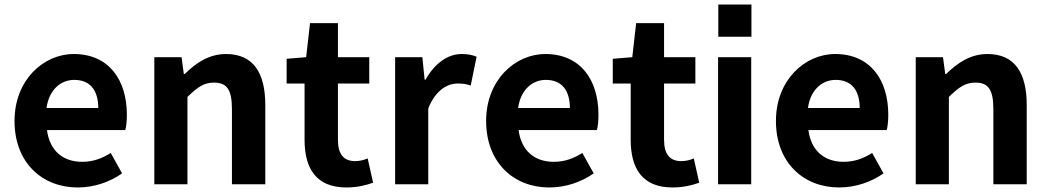

<svg xmlns="http://www.w3.org/2000/svg" viewBox="-20 -812 4617 846"><path d="M322 14C394 14 462 -9 518 -48L468 -138C428 -113 389 -99 342 -99C258 -99 199 -147 187 -239H532C536 -252 539 -279 539 -306C539 -461 459 -574 305 -574C172 -574 44 -460 44 -279C44 -95 166 14 322 14ZM413 -336H185C196 -417 248 -460 307 -460C379 -460 413 -412 413 -336Z M780 -560H660V0H806V-385C849 -426 876 -448 923 -448C979 -448 1002 -418 1002 -331V0H1149V-349C1149 -490 1097 -574 976 -574C900 -574 843 -534 794 -486H790Z M1506 14C1555 14 1593 4 1624 -7L1600 -114C1585 -107 1564 -102 1545 -102C1494 -102 1469 -133 1469 -196V-444H1607V-560H1469V-710H1346L1329 -560L1243 -553V-444H1322V-196C1322 -70 1373 14 1506 14Z M1841 -560H1721V0H1867V-334C1899 -415 1952 -444 1996 -444C2019 -444 2035 -442 2054 -435L2080 -562C2063 -569 2045 -574 2014 -574C1954 -574 1896 -534 1855 -461H1851Z M2400 14C2472 14 2540 -9 2596 -48L2546 -138C2506 -113 2467 -99 2420 -99C2336 -99 2277 -147 2265 -239H2610C2614 -252 2617 -279 2617 -306C2617 -461 2537 -574 2383 -574C2250 -574 2122 -460 2122 -279C2122 -95 2244 14 2400 14ZM2491 -336H2263C2274 -417 2326 -460 2385 -460C2457 -460 2491 -412 2491 -336Z M2943 14C2992 14 3030 4 3061 -7L3037 -114C3022 -107 3001 -102 2982 -102C2931 -102 2906 -133 2906 -196V-444H3044V-560H2906V-710H2783L2766 -560L2680 -553V-444H2759V-196C2759 -70 2810 14 2943 14Z M3145 -650H3291V-792H3145ZM3144 -560V0H3290V-560Z M3677 14C3749 14 3817 -9 3873 -48L3823 -138C3783 -113 3744 -99 3697 -99C3613 -99 3554 -147 3542 -239H3887C3891 -252 3894 -279 3894 -306C3894 -461 3814 -574 3660 -574C3527 -574 3399 -460 3399 -279C3399 -95 3521 14 3677 14ZM3768 -336H3540C3551 -417 3603 -460 3662 -460C3734 -460 3768 -412 3768 -336Z M4135 -560H4015V0H4161V-385C4204 -426 4231 -448 4278 -448C4334 -448 4357 -418 4357 -331V0H4504V-349C4504 -490 4452 -574 4331 -574C4255 -574 4198 -534 4149 -486H4145Z"/></svg>

Font: Spoqa Han Sans Neo Bold
Style: Bold
Weight: 700
Designer: [Spoqa Han Sans Neo] Dong-huui Kim  Younghwa Kang  Yujin Lee  [Noto Sans] Ryoko NISHIZUKA  (kana & ideographs); Paul D. 
Foundry: Spoqa (http://www.spoqa-han-sans.com)
Version: Version 1.100;hotconv 1.0.109;makeotfexe 2.5.65596